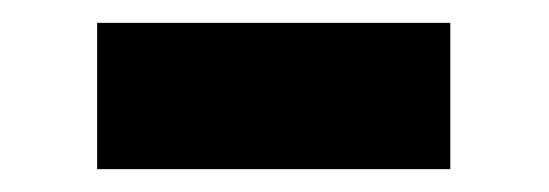

<svg xmlns="http://www.w3.org/2000/svg" viewBox="-20 -356 480 168"><path d="M65 -208V-336H374V-208Z"/></svg>

Font: Nunito Sans 6pt ExtraBold
Style: Regular
Weight: 800
Version: Version 3.101;gftools[0.9.27]